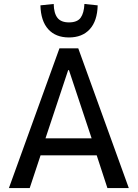

<svg xmlns="http://www.w3.org/2000/svg" viewBox="-20 -949 695 969"><path d="M25 0 280 -705H375L630 0H522L457 -199L499 -165H155L196 -199L130 0ZM324 -595 203 -231 187 -251H466L449 -231L328 -595ZM328 -760Q261 -760 223.5 -801.5Q186 -843 184 -922L251 -929Q252 -882 270 -859Q288 -836 328 -836Q370 -836 387 -859.5Q404 -883 406 -929L473 -922Q471 -843 433 -801.5Q395 -760 328 -760Z"/></svg>

Font: Nunito Sans 7pt Condensed SemiBold
Style: Regular
Weight: 600
Width: 3
Designer: Vernon Adams
Foundry: Vernon Adams
Version: Version 3.101;gftools[0.9.27]